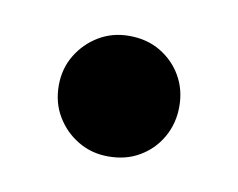

<svg xmlns="http://www.w3.org/2000/svg" viewBox="-34 -167 271 219"><g transform="rotate(10 101.5 -57.0)"><path d="M101.4 12.5Q81.9 12.5 66.3 3.1Q50.7 -6.2 41.3 -21.9Q31.9 -37.5 31.9 -57.6Q31.9 -77.1 41.3 -92.7Q50.7 -108.3 66.3 -117.7Q81.9 -127.1 101.4 -127.1Q122.2 -127.1 137.8 -117.7Q153.5 -108.3 162.5 -92.7Q171.5 -77.1 171.5 -57.6Q171.5 -38.2 162.5 -22.2Q153.5 -6.2 137.8 3.1Q122.2 12.5 101.4 12.5Z"/></g></svg>

Font: Afacad Flux SemiBold
Style: Regular
Weight: 600
Designer: Kristian Moeller
Foundry: Dicotype
Version: Version 1.100